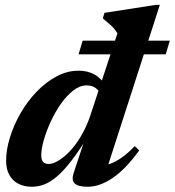

<svg xmlns="http://www.w3.org/2000/svg" viewBox="-20 -736 701 770"><path d="M385.5 -352.5Q379.5 -370 365.2 -381.8Q351 -393.5 327.5 -393.5Q300 -393.5 273.8 -373Q247.5 -352.5 224.2 -319.5Q201 -286.5 183.5 -248.5Q166 -210.5 155.8 -174.8Q145.5 -139 145.5 -113.5Q145.5 -94.5 152.8 -86.5Q160 -78.5 176 -78.5Q188 -78.5 203.8 -86Q219.5 -93.5 237.8 -108.5Q256 -123.5 274.2 -145.8Q292.5 -168 309.5 -198.2Q326.5 -228.5 340 -266L451 -602.5Q446.5 -609.5 442.2 -615.2Q438 -621 433.5 -625.8Q429 -630.5 424.2 -634.8Q419.5 -639 414.5 -643.2Q409.5 -647.5 404 -652.2Q398.5 -657 392.5 -662.5L399 -684.5L605 -716.5H621L401.5 -36.5L379 -71Q400 -71.5 422 -79.2Q444 -87 468.5 -104.2Q493 -121.5 520.5 -150L538.5 -133Q483.5 -57 431.5 -22Q379.5 13 331.5 13Q294 13 280 0Q266 -13 275 -41L329 -204L342 -203.5Q300.5 -136 268 -93.5Q235.5 -51 208.2 -28Q181 -5 156.5 4Q132 13 107.5 13Q77.5 13 54.2 1.2Q31 -10.5 17.8 -33.8Q4.5 -57 4.5 -91.5Q4.5 -135 19.8 -184.5Q35 -234 62.2 -281.5Q89.5 -329 126.2 -367.5Q163 -406 206 -429.2Q249 -452.5 295.5 -452.5Q331 -452.5 358.5 -437.5Q386 -422.5 408.5 -387ZM295 -518 311.5 -573H661L644.5 -518Z"/></svg>

Font: Newsreader 24pt
Style: Bold Italic
Weight: 700
Italic angle: -17°
Designer: Hugues Gentile
Foundry: Production Type
Version: Version 1.003